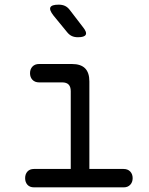

<svg xmlns="http://www.w3.org/2000/svg" viewBox="-20 -805 640 825"><path d="M511 -79Q529 -79 539.5 -68Q550 -57 550 -39.5Q550 -22 539.5 -11Q529 0 512 0H126Q108 0 98 -11Q88 -22 88 -39.5Q88 -57 98 -68Q108 -79 126 -79H284V-413Q284 -432 275 -441.5Q266 -451 247 -451H148Q130 -451 119.5 -462Q109 -473 109 -490.5Q109 -508 119.5 -519Q130 -530 148 -530H289Q327 -530 345.5 -511.5Q364 -493 364 -455V-79ZM269 -666 210 -738Q191 -762 196.5 -773.5Q202 -785 232 -785Q248 -785 259.5 -779.5Q271 -774 280 -762L336 -689Q354 -667 348.5 -656Q343 -645 315 -645Q300 -645 289 -650Q278 -655 269 -666Z"/></svg>

Font: Maple Mono Light
Style: Regular
Weight: 300
Monospace: yes
Designer: subframe7536
Version: Version 7.000